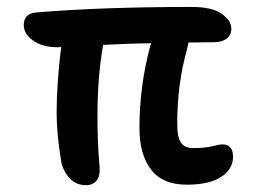

<svg xmlns="http://www.w3.org/2000/svg" viewBox="-20 -525 740 556"><path d="M229 11.2Q200.7 11.2 182.1 -8.3Q163.6 -27.8 157.2 -57.1Q144 -138.2 144 -198.2Q144 -282.7 157.2 -389.2Q153.3 -388.2 147 -388.2Q102.5 -388.2 75.7 -407.7Q48.8 -427.2 48.8 -452.1Q48.8 -484.9 83 -488.8Q275.4 -504.9 535.2 -504.9Q593.8 -504.9 621.8 -485.1Q649.9 -465.3 649.9 -441.9Q649.9 -423.8 636.5 -413.3Q623 -402.8 600.1 -402.8Q586.9 -402.8 562 -402.3Q537.1 -401.9 525.9 -401.9Q524.9 -396 521 -379.9Q493.2 -281.2 493.2 -166Q493.2 -127.4 504.2 -111.8Q515.1 -96.2 539.1 -96.2Q573.7 -96.2 595.2 -101.6Q616.7 -106.9 624 -106.9Q654.8 -106.9 654.8 -70.8Q654.8 -35.2 620.4 -12.7Q585.9 9.8 521 9.8Q450.2 9.8 417 -34.4Q383.8 -78.6 383.8 -153.8Q383.8 -273.4 414.1 -388.2Q416 -396 418 -399.9Q349.1 -398.9 278.8 -395Q262.2 -303.2 262.2 -188Q262.2 -110.4 268.1 -45.9Q271 -17.6 260.5 -3.2Q250 11.2 229 11.2Z"/></svg>

Font: Shantell Sans Irregular
Style: Regular
Weight: 500
Designer: Stephen Nixon, Anya Danilova, Shantell Martin
Foundry: Arrow Type
Version: Version 1.006;[9816181b4]